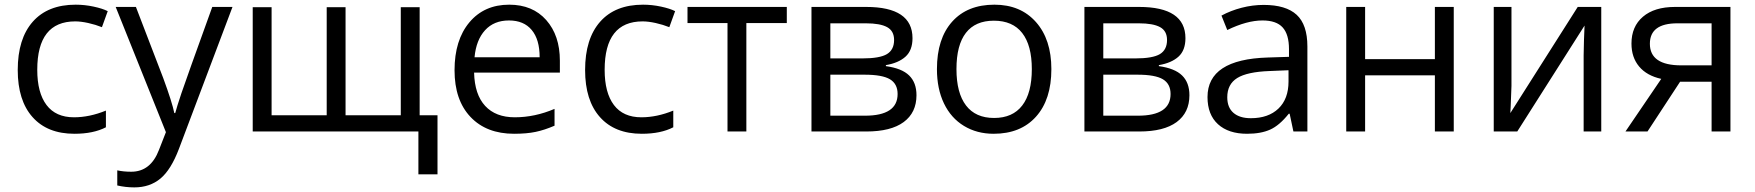

<svg xmlns="http://www.w3.org/2000/svg" viewBox="-20 -565 7541 825"><path d="M299.8 9.8Q183.6 9.8 119.9 -61.8Q56.2 -133.3 56.2 -264.2Q56.2 -398.4 120.8 -471.7Q185.5 -544.9 305.2 -544.9Q343.8 -544.9 382.3 -536.6Q420.9 -528.3 442.9 -517.1L418 -448.2Q391.1 -459 359.4 -466.1Q327.6 -473.1 303.2 -473.1Q140.1 -473.1 140.1 -265.1Q140.1 -166.5 179.9 -113.8Q219.7 -61 297.9 -61Q364.7 -61 435.1 -89.8V-18.1Q381.3 9.8 299.8 9.8Z M477.1 -535.2H564L681.2 -230Q719.7 -125.5 729 -79.1H732.9Q739.3 -104 759.5 -164.3Q779.8 -224.6 892.1 -535.2H979L749 74.2Q714.8 164.6 669.2 202.4Q623.5 240.2 557.1 240.2Q520 240.2 483.9 231.9V167Q510.7 172.9 543.9 172.9Q627.4 172.9 663.1 79.1L692.9 2.9Z M1464.8 -69.8H1702.1V-534.2H1783.2V-69.8H1859.9V184.1H1777.8V0H1065.9V-534.2H1147V-69.8H1383.8V-534.2H1464.8Z M2189 9.8Q2070.3 9.8 2001.7 -62.5Q1933.1 -134.8 1933.1 -263.2Q1933.1 -392.6 1996.8 -468.8Q2060.5 -544.9 2168 -544.9Q2268.6 -544.9 2327.1 -478.8Q2385.7 -412.6 2385.7 -304.2V-252.9H2017.1Q2019.5 -158.7 2064.7 -109.9Q2109.9 -61 2191.9 -61Q2278.3 -61 2362.8 -97.2V-24.9Q2319.8 -6.3 2281.5 1.7Q2243.2 9.8 2189 9.8ZM2167 -477.1Q2102.5 -477.1 2064.2 -435.1Q2025.9 -393.1 2019 -318.8H2298.8Q2298.8 -395.5 2264.6 -436.3Q2230.5 -477.1 2167 -477.1Z M2737.8 9.8Q2621.6 9.8 2557.9 -61.8Q2494.1 -133.3 2494.1 -264.2Q2494.1 -398.4 2558.8 -471.7Q2623.5 -544.9 2743.2 -544.9Q2781.7 -544.9 2820.3 -536.6Q2858.9 -528.3 2880.9 -517.1L2856 -448.2Q2829.1 -459 2797.4 -466.1Q2765.6 -473.1 2741.2 -473.1Q2578.1 -473.1 2578.1 -265.1Q2578.1 -166.5 2617.9 -113.8Q2657.7 -61 2735.8 -61Q2802.7 -61 2873 -89.8V-18.1Q2819.3 9.8 2737.8 9.8Z M3360.8 -465.8H3187V0H3106V-465.8H2934.1V-535.2H3360.8Z M3900.9 -400.9Q3900.9 -348.6 3870.8 -321.5Q3840.8 -294.4 3786.6 -285.2V-280.8Q3855 -271.5 3886.5 -240.7Q3918 -210 3918 -155.8Q3918 -81.1 3863 -40.5Q3808.1 0 3702.6 0H3466.8V-535.2H3701.7Q3900.9 -535.2 3900.9 -400.9ZM3836.9 -161.1Q3836.9 -204.6 3804 -224.4Q3771 -244.1 3694.8 -244.1H3547.9V-67.9H3696.8Q3836.9 -67.9 3836.9 -161.1ZM3821.8 -393.1Q3821.8 -432.1 3791.7 -448.5Q3761.7 -464.8 3700.7 -464.8H3547.9V-314H3685.1Q3760.3 -314 3791 -332.5Q3821.8 -351.1 3821.8 -393.1Z M4497.6 -268.1Q4497.6 -137.2 4431.6 -63.7Q4365.7 9.8 4249.5 9.8Q4177.7 9.8 4122.1 -23.9Q4066.4 -57.6 4036.1 -120.6Q4005.9 -183.6 4005.9 -268.1Q4005.9 -398.9 4071.3 -471.9Q4136.7 -544.9 4252.9 -544.9Q4365.2 -544.9 4431.4 -470.2Q4497.6 -395.5 4497.6 -268.1ZM4089.8 -268.1Q4089.8 -165.5 4130.9 -111.8Q4171.9 -58.1 4251.5 -58.1Q4331.1 -58.1 4372.3 -111.6Q4413.6 -165 4413.6 -268.1Q4413.6 -370.1 4372.3 -423.1Q4331.1 -476.1 4250.5 -476.1Q4170.9 -476.1 4130.4 -423.8Q4089.8 -371.6 4089.8 -268.1Z M5073.7 -400.9Q5073.7 -348.6 5043.7 -321.5Q5013.7 -294.4 4959.5 -285.2V-280.8Q5027.8 -271.5 5059.3 -240.7Q5090.8 -210 5090.8 -155.8Q5090.8 -81.1 5035.9 -40.5Q4981 0 4875.5 0H4639.6V-535.2H4874.5Q5073.7 -535.2 5073.7 -400.9ZM5009.8 -161.1Q5009.8 -204.6 4976.8 -224.4Q4943.8 -244.1 4867.7 -244.1H4720.7V-67.9H4869.6Q5009.8 -67.9 5009.8 -161.1ZM4994.6 -393.1Q4994.6 -432.1 4964.6 -448.5Q4934.6 -464.8 4873.5 -464.8H4720.7V-314H4857.9Q4933.1 -314 4963.9 -332.5Q4994.6 -351.1 4994.6 -393.1Z M5537.6 0 5521.5 -76.2H5517.6Q5477.5 -25.9 5437.7 -8.1Q5397.9 9.8 5338.4 9.8Q5258.8 9.8 5213.6 -31.2Q5168.5 -72.3 5168.5 -147.9Q5168.5 -310.1 5427.7 -317.9L5518.6 -320.8V-354Q5518.6 -417 5491.5 -447Q5464.4 -477.1 5404.8 -477.1Q5337.9 -477.1 5253.4 -436L5228.5 -498Q5268.1 -519.5 5315.2 -531.7Q5362.3 -543.9 5409.7 -543.9Q5505.4 -543.9 5551.5 -501.5Q5597.7 -459 5597.7 -365.2V0ZM5354.5 -57.1Q5430.2 -57.1 5473.4 -98.6Q5516.6 -140.1 5516.6 -214.8V-263.2L5435.5 -259.8Q5338.9 -256.3 5296.1 -229.7Q5253.4 -203.1 5253.4 -147Q5253.4 -103 5280 -80.1Q5306.6 -57.1 5354.5 -57.1Z M5845.7 -535.2V-311H6145.5V-535.2H6226.6V0H6145.5V-241.2H5845.7V0H5764.6V-535.2Z M6474.6 -535.2V-195.8L6471.2 -106.9L6469.7 -79.1L6759.3 -535.2H6860.4V0H6784.7V-327.1L6786.1 -391.6L6788.6 -455.1L6499.5 0H6398.4V-535.2Z M7059.1 0H6964.4L7118.2 -226.1Q7056.2 -239.7 7023.2 -279.1Q6990.2 -318.4 6990.2 -377.9Q6990.2 -451.2 7039.6 -493.2Q7088.9 -535.2 7177.2 -535.2H7415.5V0H7334.5V-213.9H7199.2ZM7069.3 -377Q7069.3 -284.2 7204.1 -284.2H7334.5V-464.8H7187.5Q7069.3 -464.8 7069.3 -377Z"/></svg>

Font: f06252833
Style: Regular
Weight: 400
Foundry: Ascender Corporation
Version: Version 1.10